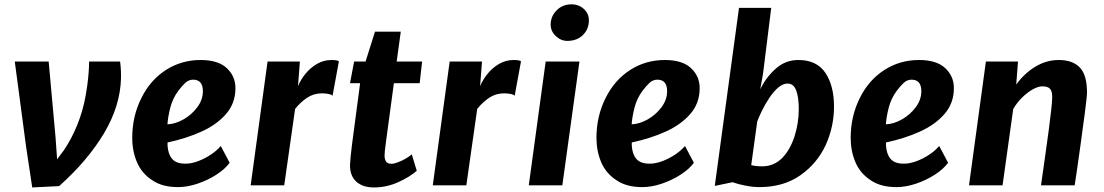

<svg xmlns="http://www.w3.org/2000/svg" viewBox="-20 -834 4968 864"><path d="M125 9.5 97.5 -173.5 46.5 -557H199L230 -215.5L237 -117L267.5 -158Q303 -210.5 328.2 -273.2Q353.5 -336 365.5 -404Q369 -422.5 372.8 -450.2Q376.5 -478 378.8 -507Q381 -536 381 -557H520.5Q521 -549.5 523 -532.8Q525 -516 524.5 -482.5Q521.5 -357.5 448 -234.2Q374.5 -111 246 3.5Z M781 8Q710 8 665 -23Q618 -53.5 596.5 -103.8Q575 -154 575 -214.5Q575.5 -312.5 616.5 -393.5Q656.5 -474 726.5 -519Q796.5 -564 883 -564Q961.5 -564 1000.5 -527.5Q1039.5 -491 1039.5 -437.5Q1039.5 -369.5 997.2 -321Q955 -272.5 885.2 -241.2Q815.5 -210 734 -193V-178.5Q736.5 -140 754.8 -118.8Q773 -97.5 814.5 -97.5Q841.5 -97.5 871.5 -108.8Q901.5 -120 928.8 -138.2Q956 -156.5 973.5 -177L1013.5 -101.5Q992 -72.5 953 -47.5Q914 -22.5 868.2 -7.2Q822.5 8 781 8ZM733.5 -274.5Q769.5 -276 806.5 -297.2Q843.5 -318.5 868.2 -352Q893 -385.5 893 -423.5Q893 -475.5 849 -475.5Q829.5 -475.5 814.2 -461.5Q799 -447.5 782.5 -425.5Q757 -391.5 746.2 -349.2Q735.5 -307 733.5 -274.5Z M1108 0 1184 -557H1329.5L1321 -446Q1333 -475.5 1355 -502.5Q1377 -529.5 1407 -546.8Q1437 -564 1472 -564Q1498 -564 1505 -558L1476.5 -403Q1472 -408.5 1458 -411.2Q1444 -414 1429 -414Q1392 -414 1362.5 -394.5Q1333 -375 1308 -344L1259 0Z M1662.5 9.5Q1613 9.5 1584 -16Q1555 -41.5 1555 -90.5Q1555 -98.5 1557.5 -126Q1560 -153.5 1563.5 -179.5L1600.5 -459.5H1555L1573.5 -557H1625L1667.5 -691.5H1783.5L1765 -557H1879.5L1868.5 -459.5H1752.5Q1739 -358 1730.5 -296.8Q1722 -235.5 1717.8 -203Q1713.5 -170.5 1712 -156.5Q1710.5 -142.5 1710.5 -135Q1710.5 -117.5 1717 -107.2Q1723.5 -97 1742.5 -97Q1753 -97 1770.2 -103.5Q1787.5 -110 1804.8 -119.8Q1822 -129.5 1833 -139.5L1855.5 -65.5Q1823 -37 1771 -13.8Q1719 9.5 1662.5 9.5Z M1927.5 0 2003.5 -557H2149L2140.5 -446Q2152.5 -475.5 2174.5 -502.5Q2196.5 -529.5 2226.5 -546.8Q2256.5 -564 2291.5 -564Q2317.5 -564 2324.5 -558L2296 -403Q2291.5 -408.5 2277.5 -411.2Q2263.5 -414 2248.5 -414Q2211.5 -414 2182 -394.5Q2152.5 -375 2127.5 -344L2078.5 0Z M2359.5 0 2435.5 -557H2587.5L2510.5 0ZM2533 -650Q2504 -650 2481 -671.8Q2458 -693.5 2458 -723Q2458 -760.5 2484.8 -787.5Q2511.5 -814.5 2551.5 -814.5Q2585 -814.5 2607.5 -793.5Q2630 -772.5 2630 -743Q2630 -703 2603.2 -676.5Q2576.5 -650 2533 -650Z M2870 8Q2799 8 2754 -23Q2707 -53.5 2685.5 -103.8Q2664 -154 2664 -214.5Q2664.5 -312.5 2705.5 -393.5Q2745.5 -474 2815.5 -519Q2885.5 -564 2972 -564Q3050.5 -564 3089.5 -527.5Q3128.5 -491 3128.5 -437.5Q3128.5 -369.5 3086.2 -321Q3044 -272.5 2974.2 -241.2Q2904.5 -210 2823 -193V-178.5Q2825.5 -140 2843.8 -118.8Q2862 -97.5 2903.5 -97.5Q2930.5 -97.5 2960.5 -108.8Q2990.5 -120 3017.8 -138.2Q3045 -156.5 3062.5 -177L3102.5 -101.5Q3081 -72.5 3042 -47.5Q3003 -22.5 2957.2 -7.2Q2911.5 8 2870 8ZM2822.5 -274.5Q2858.5 -276 2895.5 -297.2Q2932.5 -318.5 2957.2 -352Q2982 -385.5 2982 -423.5Q2982 -475.5 2938 -475.5Q2918.5 -475.5 2903.2 -461.5Q2888 -447.5 2871.5 -425.5Q2846 -391.5 2835.2 -349.2Q2824.5 -307 2822.5 -274.5Z M3397 8Q3369 8 3335.2 1.5Q3301.5 -5 3276.5 -14L3196.5 2.5L3305.5 -798.5H3450.5L3413.5 -501L3401 -432Q3427 -486 3470.8 -525Q3514.5 -564 3572.5 -564Q3655.5 -564 3694.2 -506.2Q3733 -448.5 3733 -354Q3733 -263.5 3695.5 -181Q3657 -98 3581.2 -45Q3505.5 8 3397 8ZM3410 -85.5Q3462.5 -85.5 3500.5 -123.5Q3537 -162 3555.8 -221.8Q3574.5 -281.5 3574.5 -343Q3574.5 -396.5 3562.8 -427.2Q3551 -458 3524 -458Q3503 -458 3482 -440Q3461 -422 3442.8 -394.8Q3424.5 -367.5 3410 -338.2Q3395.5 -309 3387.5 -287L3360.5 -91Q3380.5 -85.5 3410 -85.5Z M4014 8Q3943 8 3898 -23Q3851 -53.5 3829.5 -103.8Q3808 -154 3808 -214.5Q3808.5 -312.5 3849.5 -393.5Q3889.5 -474 3959.5 -519Q4029.5 -564 4116 -564Q4194.5 -564 4233.5 -527.5Q4272.5 -491 4272.5 -437.5Q4272.5 -369.5 4230.2 -321Q4188 -272.5 4118.2 -241.2Q4048.5 -210 3967 -193V-178.5Q3969.5 -140 3987.8 -118.8Q4006 -97.5 4047.5 -97.5Q4074.5 -97.5 4104.5 -108.8Q4134.5 -120 4161.8 -138.2Q4189 -156.5 4206.5 -177L4246.5 -101.5Q4225 -72.5 4186 -47.5Q4147 -22.5 4101.2 -7.2Q4055.5 8 4014 8ZM3966.5 -274.5Q4002.5 -276 4039.5 -297.2Q4076.5 -318.5 4101.2 -352Q4126 -385.5 4126 -423.5Q4126 -475.5 4082 -475.5Q4062.5 -475.5 4047.2 -461.5Q4032 -447.5 4015.5 -425.5Q3990 -391.5 3979.2 -349.2Q3968.5 -307 3966.5 -274.5Z M4340.5 0 4416.5 -557H4561L4553 -453.5Q4590 -504.5 4639.5 -534.2Q4689 -564 4744.5 -564Q4807 -564 4839.2 -530.2Q4871.5 -496.5 4871.5 -418.5Q4871.5 -407.5 4868.5 -380.8Q4865.5 -354 4861 -319.5Q4856.5 -285 4851.5 -250Q4850 -236.5 4845.5 -204.5Q4841 -172.5 4835.5 -133.2Q4830 -94 4824.8 -58Q4819.5 -22 4816 0H4664.5Q4673 -56.5 4681.5 -119.2Q4690 -182 4699.5 -249.5Q4706.5 -304 4710.5 -339.8Q4714.5 -375.5 4715 -395Q4715.5 -423.5 4705 -434.5Q4694.5 -445.5 4671.5 -445.5Q4651 -445.5 4626.2 -431.2Q4601.5 -417 4578.2 -393.8Q4555 -370.5 4539.5 -343.5L4491.5 0Z"/></svg>

Font: Merriweather Sans Italic
Style: Bold
Weight: 700
Italic angle: -7.5°
Designer: Eben Sorkin
Foundry: Eben Sorkin
Version: Version 1.008; ttfautohint (v1.7.19-72a1) -l 8 -r 50 -G 200 